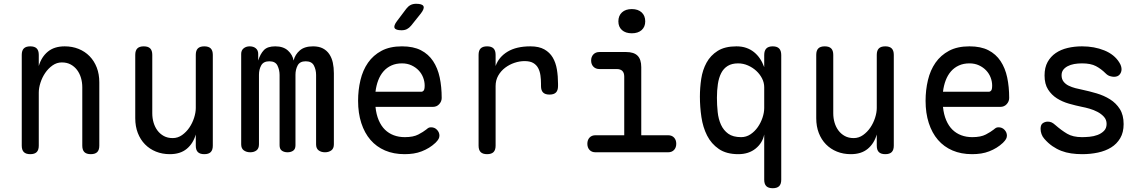

<svg xmlns="http://www.w3.org/2000/svg" viewBox="-20 -805 6040 1015"><path d="M185 -316V-35Q185 -12 174 -1Q163 10 140 10Q117 10 106 -1Q95 -12 95 -35V-515Q95 -538 106 -549Q117 -560 140 -560Q163 -560 174 -549Q185 -538 185 -515V-456Q199 -504 233 -532Q267 -560 322 -560Q362 -560 395.5 -546.5Q429 -533 453.5 -508Q478 -483 491.5 -448Q505 -413 505 -370V-35Q505 -12 494 -1Q483 10 460 10Q437 10 426 -1Q415 -12 415 -35V-344Q415 -370 408 -393.5Q401 -417 387.5 -435Q374 -453 354 -464Q334 -475 307 -475Q280 -475 257.5 -459Q235 -443 219 -419.5Q203 -396 194 -368Q185 -340 185 -316Z M1015 -234V-515Q1015 -538 1026 -549Q1037 -560 1060 -560Q1083 -560 1094 -549Q1105 -538 1105 -515V-35Q1105 -12 1094 -1Q1083 10 1060 10Q1037 10 1026 -1Q1015 -12 1015 -35V-94Q1001 -46 967 -18Q933 10 878 10Q838 10 804.5 -3.5Q771 -17 746.5 -42Q722 -67 708.5 -102Q695 -137 695 -180V-515Q695 -538 706 -549Q717 -560 740 -560Q763 -560 774 -549Q785 -538 785 -515V-206Q785 -180 792 -156.5Q799 -133 812.5 -115Q826 -97 846 -86Q866 -75 893 -75Q920 -75 942.5 -91Q965 -107 981 -130.5Q997 -154 1006 -182Q1015 -210 1015 -234Z M1303 0Q1283 0 1269 -10Q1255 -20 1255 -42V-520Q1255 -539 1268 -549.5Q1281 -560 1300 -560Q1320 -560 1332.5 -549.5Q1345 -539 1345 -520V-485Q1356 -520 1375 -540Q1394 -560 1435 -560Q1478 -560 1502.5 -537.5Q1527 -515 1532 -485Q1540 -517 1565 -538.5Q1590 -560 1635 -560Q1666 -560 1687 -549Q1708 -538 1721 -518.5Q1734 -499 1739.5 -473.5Q1745 -448 1745 -418V-42Q1745 -20 1731.5 -10Q1718 0 1698 0Q1678 0 1664.5 -10Q1651 -20 1651 -42V-409Q1651 -436 1639.5 -458.5Q1628 -481 1596 -481Q1565 -481 1553.5 -459Q1542 -437 1542 -410V-37Q1542 -17 1530 -8.5Q1518 0 1500 0Q1482 0 1470 -8.5Q1458 -17 1458 -37V-409Q1458 -435 1447 -458Q1436 -481 1404 -481Q1373 -481 1361 -459.5Q1349 -438 1349 -410V-42Q1349 -20 1336 -10Q1323 0 1303 0Z M2259 -132Q2278 -132 2290.5 -118.5Q2303 -105 2303 -88Q2303 -79 2298.5 -70.5Q2294 -62 2282 -50Q2266 -35 2248 -24Q2230 -13 2209.5 -5Q2189 3 2166.5 6.5Q2144 10 2119 10Q2061 10 2015.5 -9.5Q1970 -29 1938.5 -65.5Q1907 -102 1890 -154.5Q1873 -207 1873 -272Q1873 -329 1885.5 -381.5Q1898 -434 1925.5 -473.5Q1953 -513 1997 -536.5Q2041 -560 2105 -560Q2165 -560 2205 -539.5Q2245 -519 2269.5 -482Q2294 -445 2304.5 -395.5Q2315 -346 2315 -287Q2315 -269 2302 -254.5Q2289 -240 2268 -240H1965Q1969 -200 1982 -169.5Q1995 -139 2015 -119.5Q2035 -100 2061.5 -90Q2088 -80 2120 -80Q2165 -80 2191.5 -94Q2218 -108 2233 -120Q2241 -127 2246 -129.5Q2251 -132 2259 -132ZM1965 -320H2209Q2214 -320 2219.5 -326Q2225 -332 2225 -353Q2225 -374 2217 -395Q2209 -416 2193.5 -432.5Q2178 -449 2155.5 -459.5Q2133 -470 2105 -470Q2074 -470 2049.5 -459Q2025 -448 2007.5 -428Q1990 -408 1979.5 -380.5Q1969 -353 1965 -320ZM2103 -645Q2072 -645 2066 -657Q2060 -669 2079 -694L2128 -759Q2138 -772 2150.5 -778.5Q2163 -785 2180 -785Q2212 -785 2218.5 -772.5Q2225 -760 2205 -734L2153 -669Q2143 -657 2131 -651Q2119 -645 2103 -645Z M2555 10Q2532 10 2521 -1Q2510 -12 2510 -35V-515Q2510 -538 2521 -549Q2532 -560 2555 -560Q2578 -560 2589 -549Q2600 -538 2600 -515V-456Q2617 -504 2663.5 -532Q2710 -560 2784 -560Q2829 -560 2857.5 -544Q2886 -528 2902 -501Q2918 -474 2924 -438Q2930 -402 2930 -362V-350Q2930 -327 2919 -316Q2908 -305 2885 -305Q2862 -305 2851 -316Q2840 -327 2840 -350V-362Q2840 -385 2837 -406.5Q2834 -428 2825 -445Q2816 -462 2799 -472Q2782 -482 2753 -482Q2727 -482 2700 -473Q2673 -464 2650.5 -447Q2628 -430 2614 -405.5Q2600 -381 2600 -350V-35Q2600 -12 2589 -1Q2578 10 2555 10Z M3512 -90Q3532 -90 3543.5 -77.5Q3555 -65 3555 -45Q3555 -25 3543.5 -12.5Q3532 0 3512 0H3128Q3108 0 3096.5 -12.5Q3085 -25 3085 -45Q3085 -65 3096.5 -77.5Q3108 -90 3128 -90H3280V-400Q3280 -420 3270 -430Q3260 -440 3240 -440H3149Q3129 -440 3117 -452.5Q3105 -465 3105 -485Q3105 -505 3117 -517.5Q3129 -530 3149 -530H3290Q3331 -530 3350.5 -510.5Q3370 -491 3370 -450V-90ZM3320 -629Q3287 -629 3268 -646Q3249 -663 3249 -692Q3249 -722 3268 -739.5Q3287 -757 3320 -757Q3353 -757 3372 -739.5Q3391 -722 3391 -692Q3391 -663 3372 -646Q3353 -629 3320 -629Z M4065 -560Q4088 -560 4099 -548.5Q4110 -537 4110 -514V145Q4110 168 4099 179Q4088 190 4065 190Q4042 190 4031 179Q4020 168 4020 145V-94Q4011 -49 3974.5 -19.5Q3938 10 3883 10Q3820 10 3780 -17.5Q3740 -45 3718 -88.5Q3696 -132 3688 -186Q3680 -240 3680 -294Q3680 -341 3687 -388Q3694 -435 3715 -473.5Q3736 -512 3774 -536Q3812 -560 3873 -560Q3902 -560 3925 -552Q3948 -544 3966 -529.5Q3984 -515 3997.5 -495Q4011 -475 4020 -450V-514Q4020 -537 4031 -548.5Q4042 -560 4065 -560ZM3882 -470Q3849 -470 3827 -456.5Q3805 -443 3792.5 -418.5Q3780 -394 3775 -360.5Q3770 -327 3770 -288Q3770 -250 3774 -212.5Q3778 -175 3791.5 -145.5Q3805 -116 3830 -98Q3855 -80 3898 -80Q3925 -80 3947.5 -95Q3970 -110 3986 -133Q4002 -156 4011 -183Q4020 -210 4020 -234V-344Q4020 -368 4008.5 -390.5Q3997 -413 3978 -430.5Q3959 -448 3934 -459Q3909 -470 3882 -470Z M4615 -234V-515Q4615 -538 4626 -549Q4637 -560 4660 -560Q4683 -560 4694 -549Q4705 -538 4705 -515V-35Q4705 -12 4694 -1Q4683 10 4660 10Q4637 10 4626 -1Q4615 -12 4615 -35V-94Q4601 -46 4567 -18Q4533 10 4478 10Q4438 10 4404.5 -3.5Q4371 -17 4346.5 -42Q4322 -67 4308.5 -102Q4295 -137 4295 -180V-515Q4295 -538 4306 -549Q4317 -560 4340 -560Q4363 -560 4374 -549Q4385 -538 4385 -515V-206Q4385 -180 4392 -156.5Q4399 -133 4412.5 -115Q4426 -97 4446 -86Q4466 -75 4493 -75Q4520 -75 4542.5 -91Q4565 -107 4581 -130.5Q4597 -154 4606 -182Q4615 -210 4615 -234Z M5259 -132Q5278 -132 5290.5 -118.5Q5303 -105 5303 -88Q5303 -79 5298.5 -70.5Q5294 -62 5282 -50Q5266 -35 5248 -24Q5230 -13 5209.5 -5Q5189 3 5166.5 6.5Q5144 10 5119 10Q5061 10 5015.5 -9.5Q4970 -29 4938.5 -65.5Q4907 -102 4890 -154.5Q4873 -207 4873 -272Q4873 -329 4885.5 -381.5Q4898 -434 4925.5 -473.5Q4953 -513 4997 -536.5Q5041 -560 5105 -560Q5165 -560 5205 -539.5Q5245 -519 5269.5 -482Q5294 -445 5304.5 -395.5Q5315 -346 5315 -287Q5315 -269 5302 -254.5Q5289 -240 5268 -240H4965Q4969 -200 4982 -169.5Q4995 -139 5015 -119.5Q5035 -100 5061.5 -90Q5088 -80 5120 -80Q5165 -80 5191.5 -94Q5218 -108 5233 -120Q5241 -127 5246 -129.5Q5251 -132 5259 -132ZM4965 -320H5209Q5214 -320 5219.5 -326Q5225 -332 5225 -353Q5225 -374 5217 -395Q5209 -416 5193.5 -432.5Q5178 -449 5155.5 -459.5Q5133 -470 5105 -470Q5074 -470 5049.5 -459Q5025 -448 5007.5 -428Q4990 -408 4979.5 -380.5Q4969 -353 4965 -320Z M5701 10Q5671 10 5643 6Q5615 2 5590.5 -7.5Q5566 -17 5543.5 -32.5Q5521 -48 5501 -71Q5491 -82 5486 -96Q5481 -110 5481 -124Q5481 -146 5493 -154Q5505 -162 5519 -162Q5530 -162 5539 -158Q5548 -154 5559 -144Q5591 -116 5621.5 -98Q5652 -80 5700 -80Q5717 -80 5739.5 -82Q5762 -84 5782 -91.5Q5802 -99 5816 -113Q5830 -127 5830 -150Q5830 -172 5816 -187.5Q5802 -203 5782 -213.5Q5762 -224 5739.5 -230.5Q5717 -237 5700 -240Q5666 -247 5631 -257Q5596 -267 5567.5 -285Q5539 -303 5520.5 -332Q5502 -361 5502 -406Q5502 -448 5518 -477Q5534 -506 5561 -524.5Q5588 -543 5624 -551.5Q5660 -560 5700 -560Q5765 -560 5818 -538.5Q5871 -517 5897 -475Q5904 -464 5906.5 -455Q5909 -446 5909 -439Q5909 -423 5899 -411Q5889 -399 5869 -399Q5860 -399 5848 -402.5Q5836 -406 5825 -417Q5801 -441 5773.5 -455.5Q5746 -470 5700 -470Q5678 -470 5658.5 -466.5Q5639 -463 5624 -455Q5609 -447 5600.5 -435.5Q5592 -424 5592 -407Q5592 -387 5602.5 -373.5Q5613 -360 5629.5 -352Q5646 -344 5665 -339Q5684 -334 5700 -331Q5738 -323 5777 -311.5Q5816 -300 5848 -280Q5880 -260 5900 -228.5Q5920 -197 5920 -149Q5920 -105 5902 -74.5Q5884 -44 5854 -25.5Q5824 -7 5784.5 1.5Q5745 10 5701 10Z"/></svg>

Font: Maple Mono NF
Style: Regular
Weight: 400
Monospace: yes
Designer: subframe7536
Version: Version 7.000